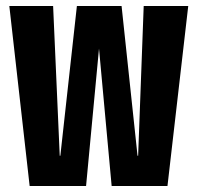

<svg xmlns="http://www.w3.org/2000/svg" viewBox="-20 -618 658 638"><path d="M78.5 0H266L309 -456.5L351 0H536.5L605.5 -598H457.5L439 -100.5H437L384 -598H235.5L180.5 -100.5H178.5L156.5 -598H11Z"/></svg>

Font: Anybody ExtraCondensed
Style: Bold
Weight: 700
Width: 2
Version: Version 1.113;gftools[0.9.25]